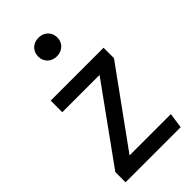

<svg xmlns="http://www.w3.org/2000/svg" viewBox="-241 -847 914 914"><g transform="rotate(-45 216.0 -390.0)"><path d="M396 0 407 -77H129L404 -457V-527H48V-449H299L25 -69V0ZM154 -717C154 -682 180 -655 218 -655C257 -655 283 -682 283 -717C283 -753 257 -780 218 -780C180 -780 154 -753 154 -717Z"/></g></svg>

Font: FiraGO Unicode
Style: Regular
Weight: 400
Designer: bBox Type
Foundry: bBox Type GmbH
Version: Version 1.001;PS 001.001;hotconv 1.0.88;makeotf.lib2.5.64775